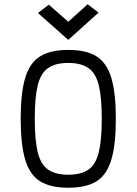

<svg xmlns="http://www.w3.org/2000/svg" viewBox="-20 -866 640 900"><path d="M300 14Q216 14 167.5 -16.5Q119 -47 98 -118Q77 -189 77 -309Q77 -430 98 -500.5Q119 -571 167.5 -601.5Q216 -632 300 -632Q385 -632 433 -601.5Q481 -571 502 -500.5Q523 -430 523 -309Q523 -189 502 -118Q481 -47 433 -16.5Q385 14 300 14ZM300 -47Q360 -47 394.5 -71Q429 -95 443 -152Q457 -209 457 -309Q457 -410 443 -466.5Q429 -523 394.5 -547Q360 -571 300 -571Q240 -571 205.5 -547Q171 -523 157 -466.5Q143 -410 143 -309Q143 -209 157 -152Q171 -95 205.5 -71Q240 -47 300 -47ZM300 -679 158 -805 209 -844 300 -764 391 -846 442 -807Z"/></svg>

Font: Victor Mono Light
Style: Regular
Weight: 300
Monospace: yes
Designer: Rune Bjørnerås
Version: Version 1.561;gftools[0.9.30]